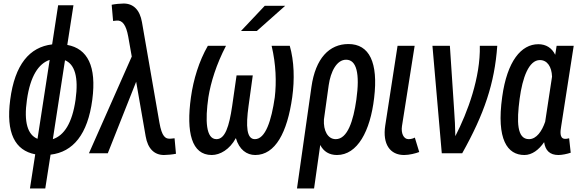

<svg xmlns="http://www.w3.org/2000/svg" viewBox="-20 -840 3315 1090"><path d="M237 230 267 38C395 23 478 -77 504 -274C529 -464 477 -564 362 -585L397 -810H310L276 -588C148 -573 64 -474 38 -274C13 -85 65 14 180 36L150 230ZM133 -274C152 -408 199 -479 262 -500L193 -52C138 -74 114 -145 133 -274ZM409 -274C390 -141 344 -71 280 -50L349 -498C404 -475 427 -403 409 -274Z M807 -66C819 4 856 40 911 40C929 40 960 37 979 33L971 -55L952 -53C918 -49 899 -65 885 -144L786 -714C774 -784 737 -820 682 -820C664 -820 633 -817 614 -813L622 -721L641 -723C675 -727 696 -698 708 -632L728 -519L485 30H592L753 -376Z M1483 -807 1348 -664H1438L1599 -807ZM1415 -412H1323L1298 -238C1281 -122 1258 -50 1209 -50C1149 -50 1144 -155 1163 -288C1177 -374 1208 -474 1263 -580H1160C1110 -493 1078 -389 1064 -288C1036 -88 1068 40 1182 40C1229 40 1284 9 1319 -56C1338 10 1381 40 1429 40C1543 40 1611 -88 1639 -288C1653 -389 1650 -493 1625 -580H1522C1547 -474 1550 -374 1540 -288C1521 -155 1487 -50 1427 -50C1380 -50 1375 -122 1391 -238Z M1958 -590C1850 -590 1771 -510 1748 -346L1666 230H1763L1798 -17C1817 20 1849 40 1893 40C2009 40 2082 -95 2104 -284C2128 -485 2077 -590 1958 -590ZM1846 -356C1857 -433 1891 -501 1945 -501C2004 -501 2024 -423 2003 -274C1986 -154 1953 -50 1886 -50C1841 -50 1815 -98 1819 -162Z M2237 -580 2167 -127C2151 -22 2194 40 2274 40C2304 40 2339 31 2360 23L2335 -59C2328 -55 2316 -50 2299 -50C2271 -50 2256 -84 2262 -124L2334 -580Z M2488 30H2604C2729 -193 2788 -367 2803 -580H2704C2708 -400 2635 -203 2565 -67C2564 -117 2562 -168 2558 -218L2534 -580H2435Z M3220 27 3211 -55C3205 -53 3192 -51 3184 -52C3156 -56 3161 -95 3166 -124L3237 -580H3140L3132 -529C3113 -568 3080 -589 3036 -589C2939 -589 2859 -493 2831 -290C2797 -47 2861 40 2957 40C3000 40 3039 11 3069 -33C3076 14 3101 40 3150 40C3171 40 3199 34 3220 27ZM2930 -279C2946 -399 2982 -499 3045 -499C3087 -499 3112 -461 3114 -405L3075 -149C3057 -96 3026 -50 2983 -50C2914 -50 2913 -150 2930 -279Z"/></svg>

Font: Smiley Sans Oblique
Style: Regular
Weight: 400
Italic angle: -8°
Designer: oooooohmygosh, Nagisa Chen, Janine Sui, Heda Shi, Jian Li
Foundry: atelierAnchor
Version: Version 2.0.1